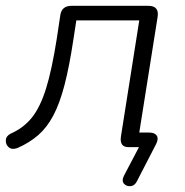

<svg xmlns="http://www.w3.org/2000/svg" viewBox="-29 -505 635 659"><path d="M441 117Q433 133 419 134Q405 135 396.5 125.5Q388 116 396 99L448 0H412Q381 0 386 -36L449 -435H233L223 -370Q209 -277 192.5 -213.5Q176 -150 154 -108.5Q132 -67 102 -41Q72 -15 31 3Q12 10 1 0.5Q-10 -9 -9 -24Q-8 -39 9 -47Q52 -66 80.5 -101.5Q109 -137 129 -201Q149 -265 166 -373L178 -453Q183 -485 216 -485H480Q518 -485 512 -447L449 -50H483Q502 -50 509 -39.5Q516 -29 507 -11Z"/></svg>

Font: Nunito Light
Style: Italic
Weight: 300
Italic angle: -9°
Designer: Vernon Adams
Foundry: Vernon Adams
Version: Version 3.601; ttfautohint (v1.8.2.53-6de2)